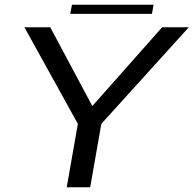

<svg xmlns="http://www.w3.org/2000/svg" viewBox="-20 -790 816 810"><path d="M261.5 0 308.5 -267.5 83 -675H192L369.5 -342.5L664 -675H776.5L407.5 -267.5L360.5 0ZM276.5 -731.5 283.5 -770H628L621 -731.5Z"/></svg>

Font: Anybody ExtraExpanded Regular
Style: Italic
Weight: 400
Width: 8
Italic angle: -10°
Designer: Tyler Finck
Foundry: Etcetera Type Company
Version: Version 1.010; ttfautohint (v1.8.3) -l 8 -r 50 -G 200 -x 14 